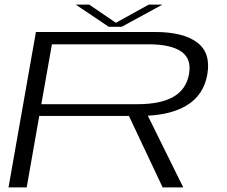

<svg xmlns="http://www.w3.org/2000/svg" viewBox="-20 -814 985 834"><path d="M17 0 136 -675H654.5Q775.5 -675 835.8 -630Q896 -585 881 -493.5Q866 -401 790 -355.5Q724 -316.5 622 -311.5L776 0H686.5L540 -310.5H150.5L96 0ZM159.5 -361.5H579Q677.5 -361.5 733.2 -393.5Q789 -425.5 801 -492Q813 -558 767.8 -589.8Q722.5 -621.5 624.5 -621.5H205.5ZM452.5 -697.5 309 -794H367.5L483.5 -715L626 -794H685.5L508.5 -697.5Z"/></svg>

Font: Anybody UltraExpanded Light
Style: Italic
Weight: 300
Width: 9
Italic angle: -10°
Designer: Tyler Finck
Foundry: Etcetera Type Company
Version: Version 1.010; ttfautohint (v1.8.3) -l 8 -r 50 -G 200 -x 14 